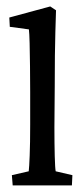

<svg xmlns="http://www.w3.org/2000/svg" viewBox="-20 -564 257 584"><path d="M18.6 0 16.1 -31.2 67.4 -43Q68.8 -53.7 70.3 -91.1Q71.8 -128.4 71.8 -185.5V-284.2Q71.8 -322.3 71.3 -362.1Q70.8 -401.9 70.1 -432.6Q69.3 -463.4 67.9 -474.6L9.8 -482.4L8.3 -510.7L132.8 -544.4L150.4 -532.7Q149.4 -499 148.4 -467Q147.5 -435.1 147 -395.5Q146.5 -356 146.5 -299.3L145.5 -176.8Q145.5 -127.4 146.5 -89.6Q147.5 -51.8 149.4 -43L200.2 -31.2L198.7 0Z"/></svg>

Font: Lateef
Style: Regular
Weight: 400
Designer: SIL International
Foundry: SIL International
Version: Version 4.200